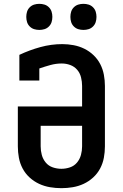

<svg xmlns="http://www.w3.org/2000/svg" viewBox="-20 -973 640 1001"><path d="M300 8Q270 8 240.5 3Q211 -2 184 -14.5Q157 -27 134.5 -47.5Q112 -68 98 -94.5Q84 -121 78.5 -150.5Q73 -180 73 -210V-418H408V-525Q408 -547 402.5 -569.5Q397 -592 382.5 -609Q368 -626 346.5 -634Q325 -642 302 -642Q272 -642 243 -634Q214 -626 185 -616V-553H81V-687Q134 -712 190.5 -727.5Q247 -743 305 -743Q334 -743 363.5 -737.5Q393 -732 419.5 -719Q446 -706 467.5 -685.5Q489 -665 502.5 -639Q516 -613 521.5 -583.5Q527 -554 527 -525V-210Q527 -180 521.5 -150.5Q516 -121 502 -94.5Q488 -68 465.5 -47.5Q443 -27 416 -14.5Q389 -2 359.5 3Q330 8 300 8ZM300 -93Q323 -93 345 -100.5Q367 -108 381.5 -125.5Q396 -143 402 -165Q408 -187 408 -210V-317H192V-210Q192 -187 198 -165Q204 -143 218.5 -125.5Q233 -108 255 -100.5Q277 -93 300 -93ZM415 -817Q401 -817 388 -821Q375 -825 365 -835Q355 -845 351 -858Q347 -871 347 -885Q347 -899 351 -912Q355 -925 365 -935Q375 -945 388 -949Q401 -953 415 -953Q429 -953 442 -949Q455 -945 465 -935Q475 -925 479 -912Q483 -899 483 -885Q483 -871 479 -858Q475 -845 465 -835Q455 -825 442 -821Q429 -817 415 -817ZM185 -817Q171 -817 158 -821Q145 -825 135 -835Q125 -845 121 -858Q117 -871 117 -885Q117 -899 121 -912Q125 -925 135 -935Q145 -945 158 -949Q171 -953 185 -953Q199 -953 212 -949Q225 -945 235 -935Q245 -925 249 -912Q253 -899 253 -885Q253 -871 249 -858Q245 -845 235 -835Q225 -825 212 -821Q199 -817 185 -817Z"/></svg>

Font: Iosevka Book
Style: Bold
Weight: 700
Designer: Belleve Invis
Foundry: Belleve Invis
Version: Version 28.0.7; ttfautohint (v1.8.3)